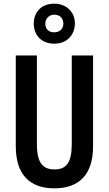

<svg xmlns="http://www.w3.org/2000/svg" viewBox="-20 -1016 593 1046"><path d="M276 -778C344 -778 388 -825 388 -889C388 -951 341 -996 276 -996C207 -996 164 -952 164 -887C164 -823 207 -778 276 -778ZM276 -840C244 -840 227 -858 227 -887C227 -916 248 -936 276 -936C307 -936 325 -916 325 -887C325 -858 304 -840 276 -840ZM487 -219V-714H371V-232C371 -128 340 -93 277 -93C215 -93 181 -126 181 -231V-714H66V-219C66 -67 140 10 276 10C414 10 487 -68 487 -219Z"/></svg>

Font: Noto Sans Sinhala UI ExtraCondensed SemiBold
Style: Regular
Weight: 600
Width: 2
Designer: Jelle Bosma - Monotype Design Team
Foundry: Monotype Imaging Inc.
Version: Version 2.006